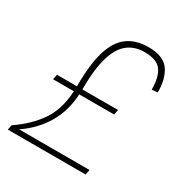

<svg xmlns="http://www.w3.org/2000/svg" viewBox="-169 -855 937 983"><g transform="rotate(30 300.0 -363.0)"><path d="M14 0 20 -29Q103 -85 153 -156.5Q203 -228 209 -339H86L92 -369H210Q210 -500 234 -578Q258 -656 306.5 -691Q355 -726 428 -726Q515 -726 549.5 -679Q584 -632 584 -549L550 -545Q550 -620 523 -657Q496 -694 422 -694Q366 -694 325.5 -663Q285 -632 263.5 -561Q242 -490 242 -369H453L447 -339H241Q235 -238 189.5 -161.5Q144 -85 64 -30H480L474 0Z"/></g></svg>

Font: Geist Mono Thin
Style: Italic
Weight: 100
Italic angle: -12°
Monospace: yes
Designer: Basement.studio, Andrés Briganti, Mateo Zaragoza
Foundry: Basement.studio, Vercel, Andrés Briganti, Guido Ferreyra, Mateo Zaragoza
Version: Version 1.500; ttfautohint (v1.8.4.7-5d5b)